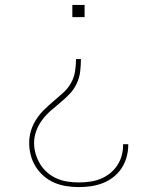

<svg xmlns="http://www.w3.org/2000/svg" viewBox="-20 -540 640 783"><path d="M275 -470V-520H325V-470ZM301 223Q276 223 250.5 219Q225 215 201.5 205Q178 195 158.5 178Q139 161 125.5 139.5Q112 118 105.5 93Q99 68 99 43Q99 17 106.5 -7.5Q114 -32 128 -53.5Q142 -75 160.5 -93Q179 -111 198.5 -127.5Q218 -144 237 -161Q256 -178 269 -200.5Q282 -223 286 -248.5Q290 -274 290 -299H310Q310 -274 307 -248.5Q304 -223 293 -199.5Q282 -176 264.5 -157.5Q247 -139 227 -122.5Q207 -106 187.5 -89Q168 -72 152.5 -51.5Q137 -31 128 -6.5Q119 18 119 43Q119 66 125.5 88Q132 110 144 129.5Q156 149 173.5 164Q191 179 212 188Q233 197 255.5 200.5Q278 204 301 204Q323 204 345.5 201Q368 198 388.5 190Q409 182 427 168Q445 154 457.5 135.5Q470 117 476 95.5Q482 74 482 52Q482 51 482 50Q482 49 482 48H503Q503 49 503 50Q503 51 503 52Q503 77 496 101.5Q489 126 475.5 146.5Q462 167 442 182.5Q422 198 398.5 207Q375 216 350.5 219.5Q326 223 301 223Z"/></svg>

Font: Iosevka SS04 Thin Extended
Style: Regular
Weight: 100
Width: 7
Monospace: yes
Designer: Belleve Invis
Foundry: Belleve Invis
Version: Version 19.0.0; ttfautohint (v1.8.4)